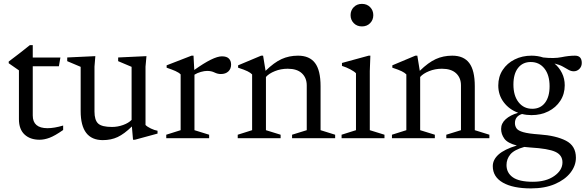

<svg xmlns="http://www.w3.org/2000/svg" viewBox="-20 -730 3092 1014"><path d="M153 -120Q153 -53 231 -53Q266.5 -53 313.5 -67V-43.5Q270 -13 242 -2.5Q214 8 189 8Q139 8 109.5 -19.8Q80 -47.5 80 -100.5V-358.5L26 -396V-405Q53.5 -425.5 80.5 -446.5Q107.5 -467.5 137.5 -491.5H153V-426H299L291 -380H153Z M479 -141Q479 -95.5 498.5 -77.5Q518 -59.5 571.5 -59.5Q601.5 -59.5 630.5 -70Q659.5 -80.5 675 -97V-377L604 -407V-426.5L753.5 -433.5L748.5 -378V-70Q757.5 -60.5 777 -51.2Q796.5 -42 812 -39.5V-24.5L692.5 8H682.5L676.5 -62Q636 -22.5 601.2 -6.2Q566.5 10 523 10Q406 10 406 -143V-377L335 -407V-426.5L483.5 -433.5L479 -378Z M1152 -432.5Q1177.5 -432.5 1189 -420.5Q1200.5 -408.5 1200.5 -389Q1200.5 -366.5 1186 -352.8Q1171.5 -339 1146 -339Q1129.5 -339 1112.8 -347.2Q1096 -355.5 1074 -355.5Q1059.5 -355.5 1040.8 -350.2Q1022 -345 1007 -335.5V-42.5L1084.5 -18.5V0H858V-18.5L934 -42.5V-337Q924.5 -347 906.2 -355Q888 -363 860 -372.5V-385L991.5 -436H1002L1006 -360.5Q1107 -432.5 1152 -432.5Z M1522.5 -18.5 1600 -42.5V-279Q1600 -319 1574.2 -343Q1548.5 -367 1499.5 -367Q1463 -367 1431.5 -354.2Q1400 -341.5 1384.5 -323.5V-42.5L1462 -18.5V0H1235.5V-18.5L1311.5 -42.5V-337Q1303.5 -345.5 1287.5 -353.5Q1271.5 -361.5 1237.5 -372.5V-385L1359 -436H1369.5L1382.5 -356Q1427.5 -400 1467 -418Q1506.5 -436 1554 -436Q1614.5 -436 1643.8 -397.2Q1673 -358.5 1673 -274.5V-42.5L1750 -18.5V0H1522.5Z M1891.5 -590.5Q1865 -590.5 1848.2 -607.8Q1831.5 -625 1831.5 -650Q1831.5 -675 1848.2 -692.2Q1865 -709.5 1891.5 -709.5Q1918 -709.5 1934.8 -692.2Q1951.5 -675 1951.5 -650Q1951.5 -625 1934.8 -607.8Q1918 -590.5 1891.5 -590.5ZM1936 -436 1933 -355V-42.5L2010.5 -18.5V0H1784V-18.5L1860 -42.5V-343Q1852 -352 1830.5 -363.5Q1809 -375 1786 -382V-397.5L1927 -436Z M2337 -18.5 2414.5 -42.5V-279Q2414.5 -319 2388.8 -343Q2363 -367 2314 -367Q2277.5 -367 2246 -354.2Q2214.5 -341.5 2199 -323.5V-42.5L2276.5 -18.5V0H2050V-18.5L2126 -42.5V-337Q2118 -345.5 2102 -353.5Q2086 -361.5 2052 -372.5V-385L2173.5 -436H2184L2197 -356Q2242 -400 2281.5 -418Q2321 -436 2368.5 -436Q2429 -436 2458.2 -397.2Q2487.5 -358.5 2487.5 -274.5V-42.5L2564.5 -18.5V0H2337Z M2787 -122Q2761 -122 2737 -128Q2699.5 -116 2699.5 -80Q2699.5 -64.5 2707.8 -52.2Q2716 -40 2743.5 -32Q2771 -24 2829 -20Q2916 -14 2968.8 13Q3021.5 40 3021.5 103Q3021.5 145 2992.8 182Q2964 219 2910.8 242Q2857.5 265 2784 265Q2689 265 2635.8 234.5Q2582.5 204 2582.5 147.5Q2582.5 113.5 2613 86Q2643.5 58.5 2709.5 38.5Q2660.5 26 2643.5 2.2Q2626.5 -21.5 2626.5 -49Q2626.5 -78.5 2650.5 -100.2Q2674.5 -122 2716.5 -134.5Q2669.5 -151.5 2640.5 -189.8Q2611.5 -228 2611.5 -278.5Q2611.5 -325 2634.8 -360.5Q2658 -396 2698 -416Q2738 -436 2787 -436Q2819.5 -436 2848.5 -426.5Q2906.5 -420 2945.2 -428Q2984 -436 3016.5 -436Q3052.5 -436 3052.5 -397.5Q3052.5 -379 3040 -366.2Q3027.5 -353.5 3010 -353.5Q2996 -353.5 2983 -361Q2970 -368.5 2952.8 -378.2Q2935.5 -388 2908.5 -394.5Q2933.5 -373.5 2948 -344Q2962.5 -314.5 2962.5 -279.5Q2962.5 -233.5 2939.2 -197.8Q2916 -162 2876.2 -142Q2836.5 -122 2787 -122ZM2791 -155.5Q2834 -155.5 2858.2 -187Q2882.5 -218.5 2882.5 -274.5Q2882.5 -334 2855.2 -368.2Q2828 -402.5 2783 -402.5Q2740.5 -402.5 2716 -371.2Q2691.5 -340 2691.5 -283.5Q2691.5 -224.5 2718.8 -190Q2746 -155.5 2791 -155.5ZM2655 141.5Q2655 183 2688.5 206.5Q2722 230 2794 230Q2864 230 2907.2 199.5Q2950.5 169 2950.5 127.5Q2950.5 89 2913 71.8Q2875.5 54.5 2781.5 49Q2764 48 2749 46Q2695.5 61 2675.2 85.5Q2655 110 2655 141.5Z"/></svg>

Font: Newsreader Text
Style: Regular
Weight: 400
Designer: Hugues Gentile
Foundry: Production Type
Version: Version 1.002